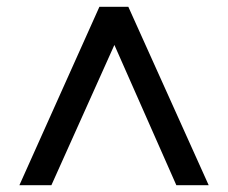

<svg xmlns="http://www.w3.org/2000/svg" viewBox="-20 -713 669 564"><path d="M316 -581 131 -169H37L272 -693H357L593 -169H498Z"/></svg>

Font: Poppins
Style: Regular
Weight: 400
Designer: Ninad Kale (Devanagari), Jonny Pinhorn (Latin)
Version: Version 5.002